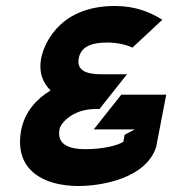

<svg xmlns="http://www.w3.org/2000/svg" viewBox="-20 -610 584 641"><path d="M51 -177C25 -41 127 11 242 11C319 11 466 -14 501 -118L535 -294H385L293 -178H430L396 -160L392 -137C372 -123 319 -112 266 -112C199 -112 170 -134 179 -180C183 -199 223 -246 298 -246H312L404 -362H320C267 -362 235 -375 243 -416C250 -451 280 -468 337 -468C372 -468 401 -461 422 -451L522 -544C482 -569 433 -590 363 -590C165 -590 123 -444 118 -418C108 -369 123 -333 149 -308C103 -281 63 -237 51 -177Z"/></svg>

Font: Charger EcoBlack
Style: Obl
Weight: 1000
Designer: Jasper
Foundry: Cannot Into Space Fonts
Version: Version 1.1